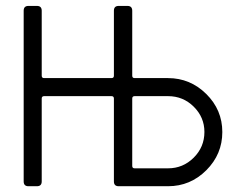

<svg xmlns="http://www.w3.org/2000/svg" viewBox="-20 -645 852 665"><path d="M438 -607.9V-382.8Q438 -374.5 446.3 -374.5H562Q638.7 -374.5 694.3 -319.6Q750 -264.6 750 -187.7Q750 -110.8 694.6 -55.4Q639.2 0 562 0H391.1Q374.5 0 374.5 -16.6V-303.7Q374.5 -312 366.2 -312H132.8Q124.5 -312 124.5 -303.7V-16.6Q124.5 0 107.9 0H78.6Q62 0 62 -16.6V-607.9Q62 -624.5 78.6 -624.5H107.9Q124.5 -624.5 124.5 -607.9V-382.8Q124.5 -374.5 132.8 -374.5H366.2Q374.5 -374.5 374.5 -382.8V-607.9Q374.5 -624.5 391.1 -624.5H421.4Q438 -624.5 438 -607.9ZM438 -303.7V-70.3Q438 -62 446.3 -62H562Q613.8 -62 650.9 -98.9Q688 -135.7 688 -188Q688 -238.8 651.1 -275.4Q614.3 -312 562 -312H446.3Q438 -312 438 -303.7Z"/></svg>

Font: GOSTRUS
Style: type_B
Weight: 400
Designer: Юрий и Татьяна Кривогуз
Version: Version 02.00